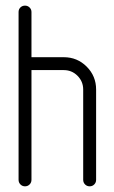

<svg xmlns="http://www.w3.org/2000/svg" viewBox="-20 -656 403 676"><path d="M45.4 -22.9V-613.8Q45.4 -623.5 52 -629.9Q58.6 -636.2 68.1 -636.2Q77.6 -636.2 84.2 -629.6Q90.8 -623 90.8 -613.8V-454.6H204.6Q252 -454.6 285.2 -421.4Q318.4 -388.2 318.4 -340.8V-22.9Q318.4 -13.2 311.8 -6.6Q305.2 0 295.7 0Q286.1 0 279.5 -6.6Q272.9 -13.2 272.9 -22.9V-340.8Q272.9 -369.1 252.9 -389.2Q232.9 -409.2 204.6 -409.2H90.8V-22.9Q90.8 -13.2 84.2 -6.6Q77.6 0 68.1 0Q58.6 0 52 -6.6Q45.4 -13.2 45.4 -22.9Z"/></svg>

Font: OpenGost Type A TT
Style: Regular
Weight: 400
Version: Version 0.3